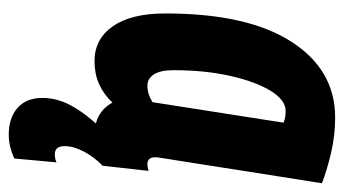

<svg xmlns="http://www.w3.org/2000/svg" viewBox="-198 -396 805 450"><g transform="rotate(90 205.0 -171.5)"><path d="M297 10Q244 10 221 -32Q201 -11 177 -0.5Q153 10 124 10Q72 10 42 -33Q12 -76 12 -156Q12 -348 78 -451Q144 -554 256 -554Q298 -554 338.5 -544.5Q379 -535 410 -523Q393 -416 382 -346Q371 -276 364.5 -234Q358 -192 354.5 -171Q351 -150 350 -142.5Q349 -135 349 -133Q349 -114 365 -114Q373 -114 381 -117L369 -9Q341 10 297 10ZM220 -126 268 -433Q257 -438 241 -438Q215 -438 193.5 -403Q172 -368 158.5 -308.5Q145 -249 145 -175Q145 -144 155 -129Q165 -114 181 -114Q201 -114 220 -126ZM294 -18 369 -9Q349 10 336 34.5Q323 59 323 80Q323 103 342 103Q353 103 361 99L352 198Q339 204 325 207.5Q311 211 296 211Q257 211 233.5 190.5Q210 170 210 132Q210 93 233.5 55Q257 17 294 -18Z"/></g></svg>

Font: Georama Condensed
Style: Bold Italic
Weight: 700
Width: 3
Italic angle: -9°
Designer: Jean-Baptiste Levee
Foundry: Production Type
Version: Version 1.000